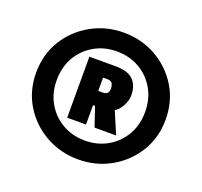

<svg xmlns="http://www.w3.org/2000/svg" viewBox="-95 -842 756 719"><g transform="rotate(20 283.0 -482.5)"><path d="M283 -230Q213 -230 154 -263Q95 -296 60 -353Q25 -410 25 -482Q25 -555 60 -612Q95 -669 154 -702Q213 -735 283 -735Q354 -735 412.5 -702Q471 -669 506 -612Q541 -555 541 -482Q541 -410 506 -353Q471 -296 412.5 -263Q354 -230 283 -230ZM283 -305Q333 -305 373 -328Q413 -351 436 -391Q459 -431 459 -482Q459 -534 436 -574Q413 -614 373 -637Q333 -660 283 -660Q233 -660 193 -637Q153 -614 130 -574Q107 -534 107 -482Q107 -431 130 -391Q153 -351 193 -328Q233 -305 283 -305ZM192 -606H298Q346 -606 367.5 -584Q389 -562 389 -524Q389 -495 368.5 -467.5Q348 -440 306 -440H267V-363H192ZM284 -497Q299 -497 304 -504Q309 -511 309 -522Q309 -531 304.5 -540.5Q300 -550 284 -550H267V-497ZM347 -457 387 -363H301L270 -455Z"/></g></svg>

Font: Josefin Sans Thin
Style: Bold
Weight: 700
Version: Version 2.000